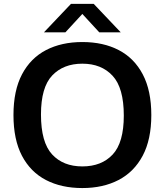

<svg xmlns="http://www.w3.org/2000/svg" viewBox="-20 -968 856 998"><path d="M408 9.5Q299.5 9.5 219 -32.2Q138.5 -74 94.2 -158.2Q50 -242.5 50 -370Q50 -497.5 94.5 -581.8Q139 -666 219.5 -707.8Q300 -749.5 408 -749.5Q517 -749.5 597.5 -707.5Q678 -665.5 722.2 -581.2Q766.5 -497 766.5 -370Q766.5 -243 721.8 -158.8Q677 -74.5 596.5 -32.5Q516 9.5 408 9.5ZM408 -103Q508 -103 565.8 -165Q623.5 -227 623.5 -367Q623.5 -511.5 565.2 -574.2Q507 -637 408 -637Q309.5 -637 251.2 -575.5Q193 -514 193 -373Q193 -228 250.8 -165.5Q308.5 -103 408 -103ZM208.5 -800 349 -948H467L607.5 -800H496L408 -895.5L320 -800Z"/></svg>

Font: Encode Sans SmExp SmBold
Style: Regular
Weight: 600
Width: 6
Designer: Multiple Designers
Foundry: Impallari Type
Version: Version 3.002; ttfautohint (v1.8.3) -l 8 -r 50 -G 200 -x 14 